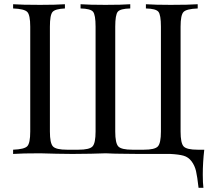

<svg xmlns="http://www.w3.org/2000/svg" viewBox="-20 -728 1005 908"><path d="M834 -602V-106Q834 -51 848.5 -35.5Q863 -20 915 -20H946Q939 40 939 98Q939 138 942 160H919Q913 107 907 81Q901 55 886 35Q871 15 848.5 8.5Q826 2 785 0H634Q581 0 547 -1Q534 -1 518 -1.5Q502 -2 493.5 -2.5Q485 -3 480 -3L410 -1Q375 0 322 0Q281 0 246 -1Q178 -3 170 -3Q84 -3 42 0V-20Q95 -22 109 -36.5Q123 -51 123 -106V-602Q123 -657 109 -671.5Q95 -686 42 -688V-708Q82 -705 170 -705Q244 -705 287 -708V-688Q241 -686 228.5 -671.5Q216 -657 216 -602V-106Q216 -51 230.5 -35.5Q245 -20 297 -20H351Q403 -20 417.5 -35.5Q432 -51 432 -106V-602Q432 -658 420 -672.5Q408 -687 361 -688V-708Q404 -705 478 -705Q557 -705 596 -708V-688Q549 -687 537 -672.5Q525 -658 525 -602V-106Q525 -51 539.5 -35.5Q554 -20 606 -20H660Q712 -20 726.5 -35.5Q741 -51 741 -106V-602Q741 -658 729 -672.5Q717 -687 670 -688V-708Q714 -705 787 -705Q873 -705 915 -708V-688Q862 -686 848 -671.5Q834 -657 834 -602Z"/></svg>

Font: Playfair Display
Style: Regular
Weight: 400
Designer: Claus Eggers S?rensen
Foundry: Claus Eggers S?rensen
Version: Version 1.003